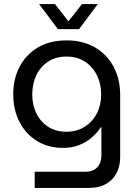

<svg xmlns="http://www.w3.org/2000/svg" viewBox="-20 -720 680 943"><path d="M150.4 203V123.6H400Q437.2 123.6 457.6 101.7Q478 79.8 478 43.6V-95.8H476.2Q456.8 -67.4 430 -44.2Q403.2 -21 368.3 -7.3Q333.4 6.4 289.2 6.4Q217.2 6.4 162.1 -27.3Q107 -61 76 -120.6Q45 -180.2 45 -257.4Q45 -332.2 76.1 -391.9Q107.2 -451.6 165.8 -486.6Q224.4 -521.6 307.2 -521.6Q386.6 -521.6 445.6 -487.6Q504.6 -453.6 537.4 -393.2Q570.2 -332.8 570.2 -252.2V50Q570.2 120.2 529.3 161.6Q488.4 203 417.2 203ZM306 -73Q357 -73 395.4 -97.2Q433.8 -121.4 455.3 -162.5Q476.8 -203.6 476.8 -255.8Q476.8 -309 455.9 -351Q435 -393 396.8 -417.6Q358.6 -442.2 306.4 -442.2Q254.4 -442.2 216.5 -417.5Q178.6 -392.8 158.5 -350.6Q138.4 -308.4 138.4 -255Q138.4 -204.6 158.5 -163.3Q178.6 -122 216.3 -97.5Q254 -73 306 -73ZM264.2 -577 172.2 -700H250L316 -615.2L382.6 -700H460.4L368.4 -577Z"/></svg>

Font: MuseoModerno Thin
Style: Regular
Weight: 100
Designer: Pablo Cosgaya, Héctor Gatti, Marcela Romero, and the Authors of The MuseoModerno Project.
Foundry: Omnibus-Type Team
Version: Version 1.003